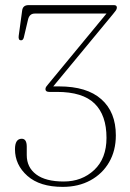

<svg xmlns="http://www.w3.org/2000/svg" viewBox="-20 -720 507 750"><path d="M432.5 -191.5Q432.5 -131.5 406.2 -86.2Q380 -41 333.2 -15.5Q286.5 10 225 10Q135.5 10 87 -33Q38.5 -76 38.5 -137Q38.5 -178 65 -178Q84.5 -178 84.5 -147V-114Q84.5 -66.5 121.2 -38.8Q158 -11 229 -11Q300 -11 348 -56Q396 -101 396 -181.5Q396 -270 349.5 -315.5Q303 -361 202.5 -361H172.5Q157.5 -361 157.5 -372Q157.5 -377 161 -382Q164.5 -387 171.5 -395L396 -667H115.5Q95 -667 89.5 -643.5L73 -573.5Q70 -562 61.5 -562.5Q51 -563 53 -579.5L66.5 -678.5Q69 -700 91.5 -700H425Q436.5 -700 436.5 -690.5Q436.5 -685 432.8 -679.5Q429 -674 421.5 -665L188 -382.5Q194.5 -382.5 201.2 -382.5Q208 -382.5 210.5 -382.5Q319.5 -382.5 376 -332.2Q432.5 -282 432.5 -191.5Z"/></svg>

Font: Fraunces 72pt S050 Thin
Style: Regular
Weight: 100
Version: Version 1.000; ttfautohint (v1.8.3)